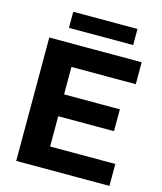

<svg xmlns="http://www.w3.org/2000/svg" viewBox="-132 -1016 936 1112"><g transform="rotate(15 336.0 -460.0)"><path d="M72 0V-740H626V-608.5H240V-131.5H631V0ZM163.5 -313V-444H574.5V-313ZM167.5 -823.5V-920H552.5V-823.5Z"/></g></svg>

Font: Encode Sans SemiExpanded
Style: Bold
Weight: 700
Width: 6
Designer: Multiple Designers
Foundry: Impallari Type
Version: Version 3.002